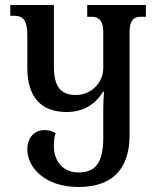

<svg xmlns="http://www.w3.org/2000/svg" viewBox="-20 -734 618 766"><path d="M328 -714V-667H347C370 -667 392 -655 392 -607V-462C392 -408 348 -355 282 -355C220 -355 195 -391 195 -471V-714H21V-671H36C72 -671 89 -654 89 -592V-464C89 -343 147 -287 247 -287C303 -287 357 -311 391 -368H395C393 -345 392 -322 392 -300V-185C392 -82 359 -46 293 -46C228 -46 195 -95 195 -150C195 -176 198 -195 202 -203C187 -212 172 -215 157 -215C120 -215 89 -188 89 -138C89 -66 159 12 293 12C418 12 497 -49 497 -196V-607C497 -655 516 -667 541 -667H562V-714Z"/></svg>

Font: Noto Serif Georgian ExtraCondensed Medium
Style: Regular
Weight: 500
Width: 2
Designer: Monotype Design Team, Akaki Razmadze
Foundry: Google LLC
Version: Version 2.003